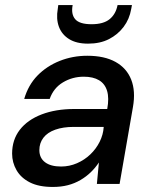

<svg xmlns="http://www.w3.org/2000/svg" viewBox="-20 -729 605 761"><path d="M189 12Q134 12 98.5 -6Q63 -24 45.5 -54.5Q28 -85 28 -120Q28 -175 58.5 -214.5Q89 -254 145 -275.5Q201 -297 275 -297H405Q413 -340 404.5 -368.5Q396 -397 372.5 -411Q349 -425 312 -425Q267 -425 229.5 -402.5Q192 -380 177 -337H76Q92 -392 128.5 -429.5Q165 -467 216.5 -487.5Q268 -508 326 -508Q394 -508 438 -483.5Q482 -459 500 -413.5Q518 -368 507 -305L454 0H364L372 -85Q358 -64 340 -46.5Q322 -29 299 -15.5Q276 -2 249 5Q222 12 189 12ZM222 -69Q255 -69 285 -82Q315 -95 338 -117Q361 -139 375 -167Q389 -195 391 -225V-226H272Q230 -226 199 -215Q168 -204 152 -183Q136 -162 136 -134Q136 -103 158.5 -86Q181 -69 222 -69ZM329 -556Q283 -556 254 -574Q225 -592 213.5 -623Q202 -654 209 -694L211 -709H268Q261 -673 278 -653Q295 -633 343 -633Q390 -633 414.5 -653Q439 -673 446 -709H503L500 -693Q493 -653 470 -622.5Q447 -592 412 -574Q377 -556 329 -556Z"/></svg>

Font: DM Sans 24pt Medium
Style: Italic
Weight: 500
Italic angle: -10°
Designer: Colophon Foundry, Jonny Pinhorn
Foundry: Colophon Foundry
Version: Version 4.004;gftools[0.9.30]